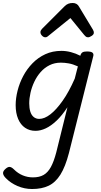

<svg xmlns="http://www.w3.org/2000/svg" viewBox="-62 -860 680 1287"><path d="M153 407Q102 407 55.5 387Q9 367 -23 334Q-40 317 -41.5 302Q-43 287 -24 271Q-8 257 4.5 259Q17 261 32 276Q58 302 90.5 315.5Q123 329 159 329Q202 329 230.5 312.5Q259 296 279 259.5Q299 223 315 162L390 -141Q354 -86 317 -51Q280 -16 244.5 0.5Q209 17 176 17Q136 17 106 -3.5Q76 -24 59.5 -63Q43 -102 43 -155Q43 -202 56 -253Q69 -304 94 -351Q119 -398 156 -436Q193 -474 241.5 -496.5Q290 -519 350 -519Q381 -519 413.5 -510.5Q446 -502 477 -486V-489Q482 -504 491.5 -509.5Q501 -515 521 -515Q550 -515 559 -506Q568 -497 562 -479L400 166Q376 258 343 310.5Q310 363 264 385Q218 407 153 407ZM201 -63Q236 -63 275.5 -93.5Q315 -124 357.5 -184Q400 -244 439 -333L460 -415Q427 -430 399 -435Q371 -440 346 -440Q304 -440 270 -423Q236 -406 210.5 -377Q185 -348 168 -312Q151 -276 142.5 -238.5Q134 -201 134 -167Q134 -136 141 -112.5Q148 -89 163.5 -76Q179 -63 201 -63ZM242 -610Q230 -610 219.5 -621Q209 -632 209 -644Q209 -652 212.5 -657Q216 -662 220 -667L371 -818Q383 -830 396 -835Q409 -840 426 -840Q440 -840 451 -833.5Q462 -827 468 -815L561 -661Q565 -654 566 -649.5Q567 -645 567 -640Q567 -629 552.5 -619.5Q538 -610 529 -610Q519 -610 513.5 -614.5Q508 -619 503 -625L410 -739L269 -625Q263 -620 256.5 -615Q250 -610 242 -610Z"/></svg>

Font: Playwrite DE SAS
Style: Regular
Weight: 400
Designer: Veronika Burian, José Scaglione
Foundry: TypeTogether
Version: Version 1.002